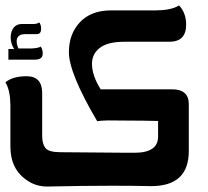

<svg xmlns="http://www.w3.org/2000/svg" viewBox="-38 -682 759 702"><path d="M1 -544.9Q1 -566.4 11.5 -580.3Q22 -594.2 41 -594.2H83.5Q89.8 -594.2 95.5 -595.5Q101.1 -596.7 105.5 -600.1Q112.3 -591.3 112.3 -577.1Q112.3 -557.1 96.2 -557.1H53.2Q37.6 -557.1 30.3 -550Q22.9 -543 22.9 -531.2Q22.9 -519 29.3 -504.9H77.6Q85 -504.9 95.5 -506.6Q106 -508.3 110.8 -511.7Q118.2 -502 118.2 -486.3Q118.2 -463.9 89.8 -463.9H-7.3V-502.9H13.7Q1 -522.9 1 -544.9ZM425.8 -123.5H454.1Q540 -123.5 540 -182.6V-239.7L488.8 -240.7L356 -241.7Q330.1 -241.2 317.4 -238.8Q213.9 -414.6 213.9 -491.2Q213.9 -558.1 254.6 -601.1Q295.4 -644 367.7 -644H531.7Q556.6 -644 578.6 -648.2Q600.6 -652.3 616.7 -662.1Q642.6 -634.8 642.6 -591.8Q642.6 -529.3 581.1 -529.3H415.5Q356.4 -529.3 327.4 -507.3Q298.3 -485.4 298.3 -448.7Q298.3 -405.8 330.1 -355.5H590.8Q652.3 -355.5 652.3 -301.3V-129.9Q652.3 -1.5 515.1 -1.5H512.2Q451.2 -2.9 374.5 -2.9Q269.5 -2.9 135.3 0Q93.8 0 62.5 -21.5Q0 -62 0 -146.5V-295.9Q0 -320.8 -4.2 -342.8Q-8.3 -364.7 -18.1 -380.9Q8.3 -403.3 59.1 -403.3Q116.2 -403.3 116.2 -341.8V-184.6Q116.2 -155.8 128.4 -140.6Q140.6 -125.5 182.6 -125.5Z"/></svg>

Font: ALMAS
Style: Bold
Weight: 700
Designer: ALMAS Font/ by Husham Jawad Kadhim, derived from the Bainsely font by/ Paul James MIller
Foundry: High-Logic / Made with FontCreator
Version: Version 1.411;September 19, 2021;FontCreator 14.0.0.2814 32-